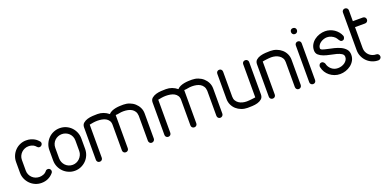

<svg xmlns="http://www.w3.org/2000/svg" viewBox="-10 -1530 4674 2330"><g transform="rotate(-20 2326.5 -365.5)"><path d="M343 -120Q353 -133 371 -133Q389 -133 399 -121Q409 -109 409 -95Q409 -80 399 -70Q370 -36 331.5 -18Q293 0 245 0Q203 0 166 -16Q129 -32 101 -60Q73 -88 56.5 -125.5Q40 -163 40 -205V-344Q40 -387 56 -424.5Q72 -462 99.5 -490Q127 -518 164 -534Q201 -550 243 -550Q277 -550 303 -542Q329 -534 348 -523Q367 -512 379.5 -500Q392 -488 399 -480Q409 -470 409 -455Q409 -442 398.5 -429.5Q388 -417 371 -417Q353 -417 343 -430L338 -434Q333 -440 325.5 -447Q318 -454 307 -459.5Q296 -465 281 -469Q266 -473 245 -473Q219 -473 195.5 -463Q172 -453 154 -435.5Q136 -418 125.5 -394.5Q115 -371 115 -344V-205Q115 -178 125.5 -154.5Q136 -131 154 -113.5Q172 -96 196 -86.5Q220 -77 247 -77Q273 -77 299 -87Q325 -97 343 -120Z M469 -342Q469 -385 485.5 -423Q502 -461 530 -489.5Q558 -518 596 -534Q634 -550 676 -550Q719 -550 756.5 -534Q794 -518 822 -489.5Q850 -461 866 -423Q882 -385 882 -342V-208Q882 -165 866 -127Q850 -89 822 -61Q794 -33 756.5 -16.5Q719 0 676 0Q634 0 596 -16.5Q558 -33 530 -61Q502 -89 485.5 -127Q469 -165 469 -208ZM546 -208Q546 -181 556 -157Q566 -133 583.5 -115Q601 -97 625 -87Q649 -77 676 -77Q701 -77 724.5 -87Q748 -97 766 -115Q784 -133 795 -157Q806 -181 806 -208V-343Q806 -372 795.5 -396Q785 -420 767 -437Q749 -454 725.5 -463.5Q702 -473 676 -473Q650 -473 626.5 -463.5Q603 -454 585 -437Q567 -420 556.5 -396Q546 -372 546 -342Z M1035 -38Q1035 -22 1024.5 -11Q1014 0 997 0Q980 0 969.5 -11Q959 -22 959 -38V-457Q959 -492 981.5 -511.5Q1004 -531 1036 -540.5Q1068 -550 1103.5 -552Q1139 -554 1166 -554Q1245 -554 1309 -502Q1326 -521 1350.5 -531.5Q1375 -542 1402 -547Q1429 -552 1455 -553Q1481 -554 1501 -554Q1542 -554 1579.5 -540Q1617 -526 1645.5 -500.5Q1674 -475 1691 -440.5Q1708 -406 1708 -364V-40Q1708 -24 1696.5 -12.5Q1685 -1 1668 -1Q1652 -1 1641.5 -12.5Q1631 -24 1631 -40V-364Q1629 -397 1615 -419Q1601 -441 1579.5 -454Q1558 -467 1530.5 -472.5Q1503 -478 1474 -478Q1445 -478 1419.5 -472.5Q1394 -467 1371 -467V-38Q1371 -22 1360.5 -11Q1350 0 1333 0Q1316 0 1305.5 -11Q1295 -22 1295 -38V-370Q1295 -401 1281 -422Q1267 -443 1245 -455.5Q1223 -468 1194.5 -473Q1166 -478 1138 -478Q1112 -478 1084.5 -474Q1057 -470 1035 -465Z M1920 -38Q1920 -22 1909.5 -11Q1899 0 1882 0Q1865 0 1854.5 -11Q1844 -22 1844 -38V-457Q1844 -492 1866.5 -511.5Q1889 -531 1921 -540.5Q1953 -550 1988.5 -552Q2024 -554 2051 -554Q2130 -554 2194 -502Q2211 -521 2235.5 -531.5Q2260 -542 2287 -547Q2314 -552 2340 -553Q2366 -554 2386 -554Q2427 -554 2464.5 -540Q2502 -526 2530.5 -500.5Q2559 -475 2576 -440.5Q2593 -406 2593 -364V-40Q2593 -24 2581.5 -12.5Q2570 -1 2553 -1Q2537 -1 2526.5 -12.5Q2516 -24 2516 -40V-364Q2514 -397 2500 -419Q2486 -441 2464.5 -454Q2443 -467 2415.5 -472.5Q2388 -478 2359 -478Q2330 -478 2304.5 -472.5Q2279 -467 2256 -467V-38Q2256 -22 2245.5 -11Q2235 0 2218 0Q2201 0 2190.5 -11Q2180 -22 2180 -38V-370Q2180 -401 2166 -422Q2152 -443 2130 -455.5Q2108 -468 2079.5 -473Q2051 -478 2023 -478Q1997 -478 1969.5 -474Q1942 -470 1920 -465Z M3036 -518Q3036 -533 3046.5 -544Q3057 -555 3074 -555Q3091 -555 3102 -544Q3113 -533 3113 -518V-99Q3113 -62 3090 -42Q3067 -22 3035 -13Q3003 -4 2967 -2.5Q2931 -1 2906 -1Q2865 -1 2827.5 -15Q2790 -29 2762 -54Q2734 -79 2717.5 -114Q2701 -149 2701 -192V-515Q2701 -532 2711.5 -543Q2722 -554 2739 -554Q2755 -554 2765.5 -543Q2776 -532 2776 -515V-192Q2776 -162 2789 -140.5Q2802 -119 2823 -105Q2844 -91 2870 -84.5Q2896 -78 2923 -78Q2938 -78 2954 -79.5Q2970 -81 2985.5 -82.5Q3001 -84 3014.5 -86Q3028 -88 3036 -89Z M3270 -40Q3270 -24 3259.5 -13Q3249 -2 3232 -2Q3215 -2 3204 -13Q3193 -24 3193 -40V-459Q3193 -495 3215.5 -514.5Q3238 -534 3270.5 -543Q3303 -552 3338.5 -554Q3374 -556 3400 -556Q3441 -556 3478.5 -542Q3516 -528 3544.5 -503Q3573 -478 3589.5 -443Q3606 -408 3606 -366V-43Q3606 -26 3595 -14.5Q3584 -3 3567 -3Q3551 -3 3540.5 -14.5Q3530 -26 3530 -43V-366Q3530 -395 3517 -416.5Q3504 -438 3483 -452Q3462 -466 3436 -473Q3410 -480 3383 -480Q3369 -480 3353 -478.5Q3337 -477 3321 -475Q3305 -473 3291.5 -471Q3278 -469 3270 -467Z M3752 -646Q3735 -646 3724.5 -657.5Q3714 -669 3714 -685Q3714 -702 3724.5 -712.5Q3735 -723 3752 -723Q3769 -723 3780 -712.5Q3791 -702 3791 -685Q3791 -669 3780 -657.5Q3769 -646 3752 -646ZM3714 -513Q3714 -529 3725 -540Q3736 -551 3752 -551Q3769 -551 3779.5 -540Q3790 -529 3790 -513V-38Q3790 -22 3779.5 -11Q3769 0 3752 0Q3736 0 3725 -11Q3714 -22 3714 -38Z M4296 -425Q4298 -423 4298 -417Q4298 -400 4289 -387Q4280 -374 4260 -374Q4249 -374 4241.5 -380.5Q4234 -387 4228 -396Q4222 -405 4216 -415.5Q4210 -426 4202 -434Q4182 -454 4155 -465.5Q4128 -477 4102 -477Q4079 -477 4056.5 -469Q4034 -461 4016 -448Q3998 -435 3987 -417Q3976 -399 3976 -380Q3976 -365 4000.5 -356.5Q4025 -348 4062 -340.5Q4099 -333 4142 -322.5Q4185 -312 4222 -294.5Q4259 -277 4283.5 -249Q4308 -221 4308 -177Q4308 -136 4289.5 -103.5Q4271 -71 4241.5 -48.5Q4212 -26 4175.5 -14Q4139 -2 4103 -2Q4065 -2 4031.5 -14.5Q3998 -27 3971 -48.5Q3944 -70 3926 -99Q3908 -128 3901 -162Q3899 -166 3899 -170Q3899 -187 3909 -200Q3919 -213 3938 -213Q3949 -213 3960 -203.5Q3971 -194 3975 -183Q3985 -138 4019.5 -108.5Q4054 -79 4102 -79Q4126 -79 4149 -86Q4172 -93 4190 -106Q4208 -119 4219.5 -137Q4231 -155 4231 -177Q4231 -205 4206.5 -220.5Q4182 -236 4145 -246Q4108 -256 4065.5 -264Q4023 -272 3986 -285.5Q3949 -299 3924.5 -321Q3900 -343 3900 -380Q3900 -420 3918 -452.5Q3936 -485 3965.5 -507.5Q3995 -530 4031.5 -542Q4068 -554 4105 -554Q4136 -554 4166 -544.5Q4196 -535 4221 -518Q4246 -501 4265.5 -477.5Q4285 -454 4296 -426Z M4388 -693Q4388 -710 4399 -720.5Q4410 -731 4426 -731Q4442 -731 4453.5 -720.5Q4465 -710 4465 -693V-553H4595Q4611 -553 4622 -542Q4633 -531 4633 -514Q4633 -498 4622 -487Q4611 -476 4595 -476H4465V-205Q4465 -178 4475 -155Q4485 -132 4502.5 -114.5Q4520 -97 4544 -87Q4568 -77 4596 -77Q4611 -77 4622 -65.5Q4633 -54 4633 -37Q4633 -22 4621.5 -11Q4610 0 4595 0Q4552 0 4514.5 -16Q4477 -32 4449 -60Q4421 -88 4404.5 -125.5Q4388 -163 4388 -205Z"/></g></svg>

Font: VDS Compensated
Style: Light
Weight: 300
Designer: artmaker
Foundry: artmaker
Version: Version 1.000 2012 initial release